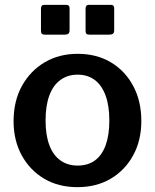

<svg xmlns="http://www.w3.org/2000/svg" viewBox="-20 -762 639 792"><path d="M299 10Q221 10 162 -25Q103 -60 69.5 -121.5Q36 -183 36 -262Q36 -345 70.5 -407.5Q105 -470 164.5 -505Q224 -540 300 -540Q379 -540 438 -504.5Q497 -469 530 -406.5Q563 -344 563 -263Q563 -183 529.5 -121.5Q496 -60 437 -25Q378 10 299 10ZM300 -79Q343 -79 372 -100.5Q401 -122 416 -163.5Q431 -205 431 -265Q431 -326 415.5 -368Q400 -410 371 -432Q342 -454 300 -454Q259 -454 229 -432Q199 -410 183.5 -368Q168 -326 168 -265Q168 -205 183.5 -163.5Q199 -122 229 -100.5Q259 -79 300 -79ZM267 -728V-637Q267 -627 262 -623Q257 -619 246 -619H166Q156 -619 152.5 -623Q149 -627 149 -635V-726Q149 -742 162 -742H254Q267 -742 267 -728ZM451 -728V-637Q451 -627 446 -623Q441 -619 429 -619H350Q339 -619 336 -623Q333 -627 333 -635V-726Q333 -742 346 -742H438Q451 -742 451 -728Z"/></svg>

Font: Libre Franklin Thin SemiBold
Style: Regular
Weight: 600
Version: Version 3.000